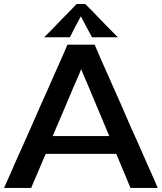

<svg xmlns="http://www.w3.org/2000/svg" viewBox="-24 -919 793 941"><path d="M372.1 -838.9Q372.1 -838.9 378.9 -826.2Q385.7 -812.5 395.5 -794.9Q406.2 -774.4 417 -754.9Q426.8 -736.3 426.8 -736.3Q426.8 -736.3 443.4 -736.3Q460 -736.3 481.4 -736.3Q506.8 -736.3 530.3 -736.3Q553.7 -736.3 553.7 -736.3Q553.7 -736.3 533.2 -756.8Q512.7 -778.3 486.3 -804.7Q454.1 -837.9 424.8 -868.2Q394.5 -898.4 394.5 -898.4Q394.5 -898.4 394.5 -898.4Q393.6 -899.4 393.6 -899.4Q393.6 -899.4 373 -899.4Q351.6 -899.4 351.6 -899.4Q351.6 -899.4 331.1 -877.9Q310.5 -856.4 284.2 -830.1Q251 -795.9 221.7 -765.6Q192.4 -736.3 192.4 -736.3Q192.4 -736.3 208 -736.3Q224.6 -736.3 245.1 -736.3Q271.5 -736.3 294.9 -736.3Q318.4 -736.3 318.4 -736.3Q318.4 -736.3 325.2 -749Q332 -762.7 340.8 -780.3Q351.6 -800.8 362.3 -820.3Q372.1 -838.9 372.1 -838.9ZM440.4 -699.2Q440.4 -699.2 439.5 -699.2Q439.5 -700.2 439.5 -700.2Q439.5 -700.2 421.9 -700.2Q405.3 -700.2 382.8 -700.2Q356.4 -700.2 332 -700.2Q306.6 -700.2 306.6 -700.2Q306.6 -700.2 289.1 -659.2Q271.5 -619.1 243.2 -555.7Q227.5 -521.5 210.9 -482.4Q193.4 -443.4 174.8 -402.3Q153.3 -352.5 130.9 -301.8Q108.4 -251 87.9 -205.1Q48.8 -119.1 23.4 -59.6Q-2.9 -1 -2.9 -1Q-2.9 -1 -3.9 1Q-3.9 2 -3.9 2Q-3.9 2 13.7 2Q30.3 2 52.7 2Q80.1 2 104.5 2Q128.9 2 128.9 2Q128.9 2 137.7 -19.5Q147.5 -41 159.2 -69.3Q173.8 -102.5 186.5 -133.8Q200.2 -165 200.2 -165Q200.2 -165 245.1 -165Q289.1 -165 346.7 -165Q372.1 -165 396.5 -165Q421.9 -165 445.3 -165Q487.3 -165 516.6 -165Q545.9 -165 545.9 -165Q545.9 -165 554.7 -143.6Q563.5 -122.1 575.2 -94.7Q589.8 -60.5 602.5 -29.3Q615.2 1 615.2 1Q615.2 1 615.2 2Q615.2 2 615.2 2Q615.2 2 631.8 2Q649.4 2 671.9 2Q699.2 2 723.6 2Q749 2 749 2Q749 2 731.4 -39.1Q712.9 -79.1 685.5 -142.6Q669.9 -176.8 653.3 -215.8Q635.7 -254.9 617.2 -295.9Q595.7 -346.7 573.2 -397.5Q550.8 -448.2 530.3 -494.1Q492.2 -581.1 465.8 -639.6Q440.4 -699.2 440.4 -699.2ZM234.4 -252Q234.4 -252 252 -293.9Q270.5 -336.9 293.9 -391.6Q303.7 -415 313.5 -438.5Q323.2 -461.9 333 -484.4Q350.6 -524.4 362.3 -551.8Q374 -580.1 374 -580.1Q374 -580.1 391.6 -537.1Q410.2 -495.1 432.6 -440.4Q442.4 -417 452.1 -393.6Q462.9 -370.1 471.7 -347.7Q488.3 -307.6 500 -279.3Q511.7 -252 511.7 -252Q511.7 -252 460.9 -252Q409.2 -252 352.5 -252Q305.7 -252 269.5 -252Q234.4 -252 234.4 -252Z"/></svg>

Font: umazing
Style: Display
Weight: 400
Designer: umazing